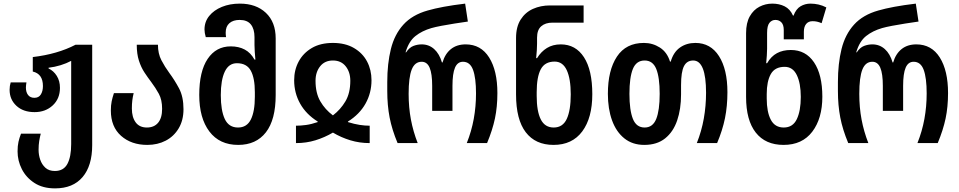

<svg xmlns="http://www.w3.org/2000/svg" viewBox="-20 -790 5297 1060"><path d="M284 250Q216 250 170 220Q124 190 100.5 143.5Q77 97 77 46Q77 15 82 -7Q87 -29 96 -52H205Q200 -33 196.5 -11.5Q193 10 193 37Q193 65 202 91.5Q211 118 230.5 136Q250 154 283 154Q331 154 352 115Q373 76 373 5V-454Q347 -440 314.5 -430Q282 -420 248 -416V-412Q276 -399 293.5 -371Q311 -343 311 -305Q311 -245 271 -208Q231 -171 171 -171Q108 -171 70.5 -206Q33 -241 33 -294Q33 -316 39 -335H126Q125 -328 124 -321Q123 -314 123 -307Q123 -281 135 -265.5Q147 -250 170 -250Q194 -250 205.5 -268.5Q217 -287 217 -315Q217 -382 161 -395V-475Q297 -491 397 -543H489V11Q489 125 436 187.5Q383 250 284 250Z M793 10Q705 10 648.5 -40Q592 -90 592 -180Q592 -209 596.5 -230.5Q601 -252 609 -276H718Q713 -256 710.5 -236Q708 -216 708 -191Q708 -143 729 -114.5Q750 -86 791 -86Q831 -86 853 -112.5Q875 -139 875 -189Q875 -239 857 -272Q839 -305 815 -337Q796 -362 777.5 -390Q759 -418 747 -455Q735 -492 735 -543H852Q852 -494 871 -457.5Q890 -421 915 -387Q944 -348 968.5 -302Q993 -256 993 -187Q993 -126 966.5 -81.5Q940 -37 895 -13.5Q850 10 793 10Z M1295 10Q1192 10 1136 -64Q1080 -138 1080 -266Q1080 -396 1126.5 -465Q1173 -534 1254 -534Q1298 -534 1331 -516.5Q1364 -499 1385 -461H1390Q1388 -484 1386.5 -503.5Q1385 -523 1385 -541V-585Q1385 -630 1365 -655Q1345 -680 1303 -680Q1267 -680 1246.5 -662Q1226 -644 1226 -610Q1226 -598 1228 -585H1116Q1109 -609 1109 -627Q1109 -670 1135 -702Q1161 -734 1205 -752Q1249 -770 1304 -770Q1394 -770 1448 -719Q1502 -668 1502 -578V-265Q1502 -129 1448 -59.5Q1394 10 1295 10ZM1294 -86Q1343 -86 1365 -130.5Q1387 -175 1387 -256V-281Q1387 -359 1364.5 -400Q1342 -441 1288 -441Q1243 -441 1221 -394.5Q1199 -348 1199 -265Q1199 -180 1221 -133Q1243 -86 1294 -86Z M1614 0V-96Q1640 -96 1669.5 -100Q1699 -104 1734 -116V-119Q1670 -159 1637 -218Q1604 -277 1604 -347Q1604 -404 1629 -450.5Q1654 -497 1701.5 -525Q1749 -553 1818 -553Q1886 -553 1934 -525Q1982 -497 2006.5 -450.5Q2031 -404 2031 -347Q2031 -277 1998 -218Q1965 -159 1901 -119V-116Q1936 -105 1965.5 -100.5Q1995 -96 2021 -96V0Q1965 0 1914 -15.5Q1863 -31 1818 -58Q1772 -31 1721.5 -15.5Q1671 0 1614 0ZM1818 -153Q1860 -185 1887 -230.5Q1914 -276 1914 -344Q1914 -392 1888.5 -424Q1863 -456 1818 -456Q1773 -456 1747.5 -424Q1722 -392 1722 -344Q1722 -276 1748.5 -230.5Q1775 -185 1818 -153Z M2175 0Q2144 -74 2131 -141.5Q2118 -209 2118 -287V-337Q2118 -439 2138 -519.5Q2158 -600 2207 -654Q2256 -708 2341 -732Q2379 -743 2430 -752.5Q2481 -762 2548 -770L2563 -671Q2528 -666 2489.5 -660Q2451 -654 2417 -647.5Q2383 -641 2362 -635Q2310 -620 2273.5 -591Q2237 -562 2219 -501H2222Q2240 -528 2262.5 -536.5Q2285 -545 2308 -545Q2348 -545 2377 -519Q2406 -493 2420 -445H2423Q2437 -493 2469.5 -519Q2502 -545 2551 -545Q2635 -545 2680.5 -472.5Q2726 -400 2726 -276Q2726 -200 2712.5 -136Q2699 -72 2669 0H2557Q2583 -65 2595.5 -133.5Q2608 -202 2608 -274Q2608 -360 2591.5 -404.5Q2575 -449 2536 -449Q2506 -449 2492 -416.5Q2478 -384 2478 -316V-178H2366V-316Q2366 -383 2352 -416Q2338 -449 2308 -449Q2270 -449 2253 -406Q2236 -363 2236 -272Q2236 -197 2248.5 -130.5Q2261 -64 2286 0Z M3036 10Q2936 10 2882.5 -60Q2829 -130 2829 -269V-580Q2829 -642 2854.5 -682Q2880 -722 2922.5 -741Q2965 -760 3016 -760H3202V-665H3030Q2991 -665 2968 -645Q2945 -625 2945 -582V-549Q2945 -517 2940 -469H2945Q2967 -505 2999.5 -525Q3032 -545 3076 -545Q3158 -545 3204 -474Q3250 -403 3250 -270Q3250 -139 3194.5 -64.5Q3139 10 3036 10ZM3037 -86Q3087 -86 3109 -133.5Q3131 -181 3131 -269Q3131 -355 3109 -402.5Q3087 -450 3042 -450Q2988 -450 2965.5 -407.5Q2943 -365 2943 -281V-260Q2943 -176 2965.5 -131Q2988 -86 3037 -86Z M3537 10Q3472 10 3427 -26Q3382 -62 3359 -125.5Q3336 -189 3336 -272Q3336 -402 3386 -477.5Q3436 -553 3535 -553Q3583 -553 3623 -527.5Q3663 -502 3679 -450H3683Q3698 -502 3734 -527.5Q3770 -553 3819 -553Q3903 -553 3949.5 -480Q3996 -407 3996 -281Q3996 -204 3982.5 -137.5Q3969 -71 3939 0H3827Q3853 -65 3865.5 -135Q3878 -205 3878 -278Q3878 -456 3807 -456Q3772 -456 3756 -424.5Q3740 -393 3740 -320V-269Q3740 -188 3718.5 -125Q3697 -62 3652 -26Q3607 10 3537 10ZM3539 -86Q3584 -86 3603 -133.5Q3622 -181 3622 -272Q3622 -363 3603 -409.5Q3584 -456 3539 -456Q3493 -456 3474 -409.5Q3455 -363 3455 -272Q3455 -182 3474 -134Q3493 -86 3539 -86Z M4306 10Q4206 10 4152.5 -58Q4099 -126 4099 -255V-607Q4099 -664 4119.5 -700Q4140 -736 4173 -753Q4206 -770 4244 -770Q4282 -770 4312 -755Q4342 -740 4358 -704H4361Q4375 -741 4400 -755.5Q4425 -770 4454 -770Q4477 -770 4499 -765Q4521 -760 4542 -749L4516 -662Q4502 -668 4490.5 -670.5Q4479 -673 4466 -673Q4443 -673 4430.5 -657.5Q4418 -642 4418 -615V-573H4307V-624Q4307 -653 4294 -666.5Q4281 -680 4261 -680Q4241 -680 4228 -664Q4215 -648 4215 -608V-521Q4215 -503 4213.5 -483.5Q4212 -464 4210 -441H4215Q4237 -479 4269.5 -496.5Q4302 -514 4346 -514Q4428 -514 4474 -446Q4520 -378 4520 -256Q4520 -136 4464.5 -63Q4409 10 4306 10ZM4307 -86Q4357 -86 4379 -132Q4401 -178 4401 -255Q4401 -330 4379 -375.5Q4357 -421 4312 -421Q4258 -421 4235.5 -381Q4213 -341 4213 -271V-246Q4213 -172 4235.5 -129Q4258 -86 4307 -86Z M4663 0Q4632 -74 4619 -141.5Q4606 -209 4606 -287V-337Q4606 -439 4626 -519.5Q4646 -600 4695 -654Q4744 -708 4829 -732Q4867 -743 4918 -752.5Q4969 -762 5036 -770L5051 -671Q5016 -666 4977.5 -660Q4939 -654 4905 -647.5Q4871 -641 4850 -635Q4798 -620 4761.5 -591Q4725 -562 4707 -501H4710Q4728 -528 4750.5 -536.5Q4773 -545 4796 -545Q4836 -545 4865 -519Q4894 -493 4908 -445H4911Q4925 -493 4957.5 -519Q4990 -545 5039 -545Q5123 -545 5168.5 -472.5Q5214 -400 5214 -276Q5214 -200 5200.5 -136Q5187 -72 5157 0H5045Q5071 -65 5083.5 -133.5Q5096 -202 5096 -274Q5096 -360 5079.5 -404.5Q5063 -449 5024 -449Q4994 -449 4980 -416.5Q4966 -384 4966 -316V-178H4854V-316Q4854 -383 4840 -416Q4826 -449 4796 -449Q4758 -449 4741 -406Q4724 -363 4724 -272Q4724 -197 4736.5 -130.5Q4749 -64 4774 0Z"/></svg>

Font: Noto Sans Georgian Condensed SemiBold
Style: Regular
Weight: 600
Width: 3
Designer: Monotype Design Team, Akaki Razmadze
Foundry: Google LLC
Version: Version 2.005; ttfautohint (v1.8.4.7-5d5b)